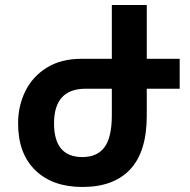

<svg xmlns="http://www.w3.org/2000/svg" viewBox="-20 -734 756 764"><path d="M321 -381Q195 -381 195 -243Q195 -109 308 -109Q367 -109 396 -148.5Q425 -188 425 -276V-381ZM304 -500H425V-714H564V-500H695V-381H564V-273Q564 -131 498.5 -60.5Q433 10 308 10Q189 10 120.5 -56.5Q52 -123 52 -243Q52 -313 81 -371.5Q110 -430 166.5 -465Q223 -500 304 -500Z"/></svg>

Font: Noto Sans Armenian SemiCondensed
Style: Bold
Weight: 700
Width: 4
Designer: Monotype Design Team
Foundry: Monotype Imaging Inc.
Version: Version 2.008; ttfautohint (v1.8.4.7-5d5b)